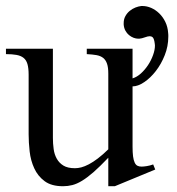

<svg xmlns="http://www.w3.org/2000/svg" viewBox="-20 -611 595 645"><path d="M544.9 -500Q545.4 -497.1 545.4 -493.7V-487.8Q545.4 -455.6 533.4 -425.5Q521.5 -395.5 503.4 -372.3Q485.4 -349.1 464.4 -335Q443.4 -320.8 425.3 -320.8V-118.7Q425.3 -98.6 427 -85.7Q428.7 -72.8 432.4 -64.9Q436 -57.1 441.7 -54.2Q447.3 -51.3 455.6 -51.3Q462.4 -51.3 473.1 -53Q483.9 -54.7 494.6 -58.6L501.5 -41.5L365.7 14.6H343.8V-81.1Q315.4 -51.3 294.2 -32.7Q272.9 -14.2 255.6 -3.7Q238.3 6.8 223.1 10.7Q208 14.6 191.9 14.6Q152.8 14.6 129.9 -2.4Q106.9 -19.5 95 -45.7Q83 -71.8 79.6 -102.3Q76.2 -132.8 76.2 -159.7V-359.9Q76.2 -381.8 72.3 -395.5Q68.4 -409.2 59.3 -416.5Q50.3 -423.8 35.6 -426.5Q21 -429.2 0 -429.2V-447.3H157.7V-147.9Q157.7 -128.9 160.2 -110.6Q162.6 -92.3 170.7 -77.9Q178.7 -63.5 193.1 -54.7Q207.5 -45.9 231.9 -45.9Q241.7 -45.9 253.2 -48.8Q264.6 -51.8 278.6 -59.1Q292.5 -66.4 308.6 -78.6Q324.7 -90.8 343.8 -109.4V-363.8Q343.8 -384.3 339.6 -396.7Q335.4 -409.2 326.7 -416.3Q317.9 -423.3 304.2 -425.8Q290.5 -428.2 271.5 -429.2V-447.3H425.3V-347.7Q439.9 -352.1 453.4 -364.3Q466.8 -376.5 477.3 -392.3Q487.8 -408.2 494.1 -425.8Q500.5 -443.4 500.5 -458L500 -463.4Q499 -472.2 497.3 -477.5Q495.6 -482.9 493.2 -485.4Q490.7 -487.8 488 -488.5Q485.4 -489.3 483.4 -489.3H482.9Q476.6 -489.3 466.8 -485.6Q457 -481.9 447.8 -481H444.8Q437 -481 428.7 -484.1Q420.4 -487.3 413.3 -493.2Q406.2 -499 401.4 -507.8Q396.5 -516.6 395.5 -528.3V-533.2Q395.5 -546.4 401.1 -556.6Q406.7 -566.9 415.5 -574.2Q424.3 -581.5 434.8 -585.7Q445.3 -589.8 454.6 -590.8H459Q473.1 -590.8 487.8 -584.5Q502.4 -578.1 514.6 -566.4Q526.9 -554.7 535.2 -537.8Q543.5 -521 544.9 -500Z"/></svg>

Font: Doulos SIL
Style: Regular
Weight: 400
Designer: Walt Agee, Victor Gaultney, Peter Martin, Debbi Hosken
Foundry: SIL International
Version: Version 4.110; 2011; Maintenance release